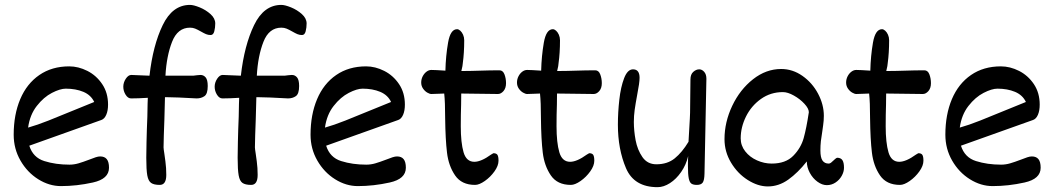

<svg xmlns="http://www.w3.org/2000/svg" viewBox="-20 -753 4327 787"><path d="M426.8 -65.4Q426.8 -19.5 360.6 -4.9Q294.4 9.8 230 9.8Q181.6 9.8 136.7 -18.3Q91.8 -46.4 64 -94.7Q36.1 -143.1 36.1 -200.7Q36.1 -283.2 63 -346.7Q89.8 -410.2 141.4 -445.6Q192.9 -481 263.7 -481Q301.3 -481 338.1 -462.4Q375 -443.8 398.9 -408.2Q422.9 -372.6 422.9 -324.2Q422.9 -299.3 415.5 -282.5Q408.2 -265.6 395.5 -261.2L100.1 -155.8Q115.2 -107.4 161.6 -92.8Q208 -78.1 264.6 -78.1Q283.2 -78.1 301.8 -83.5Q320.3 -88.9 345.7 -98.6Q361.8 -105 372.3 -108.4Q382.8 -111.8 390.6 -111.8Q408.7 -111.8 417.7 -100.6Q426.8 -89.4 426.8 -65.4ZM298.8 -307.6Q348.1 -328.1 366.2 -335Q353 -363.3 321.8 -376.5Q290.5 -389.6 249.5 -389.6Q226.6 -389.6 192.9 -372.3Q159.2 -355 130.9 -318.8Q102.5 -282.7 95.2 -230Q131.8 -240.2 178.7 -258.8Q225.6 -277.3 298.8 -307.6Z M862.3 -656.7Q862.3 -640.1 858.4 -624.8Q854.5 -609.4 843.3 -609.4Q833.5 -609.4 824.7 -613Q815.9 -616.7 804.2 -623.5Q789.6 -631.8 780 -635.7Q770.5 -639.6 758.8 -639.6Q708 -639.6 685.3 -581.5Q662.6 -523.4 658.2 -442.9H773.4Q777.8 -443.4 786.9 -444.6Q795.9 -445.8 801.8 -445.8Q814.5 -445.8 823 -435.8Q831.5 -425.8 831.5 -400.4Q831.5 -368.2 818.1 -358.9Q804.7 -349.6 786.1 -349.6Q700.2 -354.5 667.5 -354.5H656.2Q655.8 -326.2 653.8 -262.7Q650.9 -191.9 650.4 -148.9Q650.4 -143.6 653.8 -122.1Q654.3 -118.2 658 -91.6Q661.6 -64.9 661.6 -36.1Q661.6 4.9 634.8 4.9Q610.8 4.9 599.4 -3.2Q587.9 -11.2 583.7 -34.2Q579.6 -57.1 579.6 -106.4Q579.6 -134.8 580.6 -171.1Q581.5 -207.5 582 -223.1Q584.5 -273.9 585 -327.6Q585 -335.4 585.9 -352.1Q546.9 -349.6 517.1 -349.6Q504.4 -349.6 494.9 -364.7Q485.4 -379.9 485.4 -397.5Q485.4 -414.6 495.6 -430.2Q505.9 -445.8 518.1 -445.8L588.4 -442.9H592.8Q606.9 -567.4 647 -650.1Q687 -732.9 758.8 -732.9Q773.4 -732.9 798.6 -722.7Q823.7 -712.4 843 -695.1Q862.3 -677.7 862.3 -656.7Z M1236.8 -656.7Q1236.8 -640.1 1232.9 -624.8Q1229 -609.4 1217.8 -609.4Q1208 -609.4 1199.2 -613Q1190.4 -616.7 1178.7 -623.5Q1164.1 -631.8 1154.5 -635.7Q1145 -639.6 1133.3 -639.6Q1082.5 -639.6 1059.8 -581.5Q1037.1 -523.4 1032.7 -442.9H1147.9Q1152.3 -443.4 1161.4 -444.6Q1170.4 -445.8 1176.3 -445.8Q1189 -445.8 1197.5 -435.8Q1206.1 -425.8 1206.1 -400.4Q1206.1 -368.2 1192.6 -358.9Q1179.2 -349.6 1160.6 -349.6Q1074.7 -354.5 1042 -354.5H1030.8Q1030.3 -326.2 1028.3 -262.7Q1025.4 -191.9 1024.9 -148.9Q1024.9 -143.6 1028.3 -122.1Q1028.8 -118.2 1032.5 -91.6Q1036.1 -64.9 1036.1 -36.1Q1036.1 4.9 1009.3 4.9Q985.4 4.9 973.9 -3.2Q962.4 -11.2 958.3 -34.2Q954.1 -57.1 954.1 -106.4Q954.1 -134.8 955.1 -171.1Q956.1 -207.5 956.5 -223.1Q959 -273.9 959.5 -327.6Q959.5 -335.4 960.4 -352.1Q921.4 -349.6 891.6 -349.6Q878.9 -349.6 869.4 -364.7Q859.9 -379.9 859.9 -397.5Q859.9 -414.6 870.1 -430.2Q880.4 -445.8 892.6 -445.8L962.9 -442.9H967.3Q981.4 -567.4 1021.5 -650.1Q1061.5 -732.9 1133.3 -732.9Q1147.9 -732.9 1173.1 -722.7Q1198.2 -712.4 1217.5 -695.1Q1236.8 -677.7 1236.8 -656.7Z M1643.6 -65.4Q1643.6 -19.5 1577.4 -4.9Q1511.2 9.8 1446.8 9.8Q1398.4 9.8 1353.5 -18.3Q1308.6 -46.4 1280.8 -94.7Q1252.9 -143.1 1252.9 -200.7Q1252.9 -283.2 1279.8 -346.7Q1306.6 -410.2 1358.2 -445.6Q1409.7 -481 1480.5 -481Q1518.1 -481 1554.9 -462.4Q1591.8 -443.8 1615.7 -408.2Q1639.6 -372.6 1639.6 -324.2Q1639.6 -299.3 1632.3 -282.5Q1625 -265.6 1612.3 -261.2L1316.9 -155.8Q1332 -107.4 1378.4 -92.8Q1424.8 -78.1 1481.4 -78.1Q1500 -78.1 1518.6 -83.5Q1537.1 -88.9 1562.5 -98.6Q1578.6 -105 1589.1 -108.4Q1599.6 -111.8 1607.4 -111.8Q1625.5 -111.8 1634.5 -100.6Q1643.6 -89.4 1643.6 -65.4ZM1515.6 -307.6Q1564.9 -328.1 1583 -335Q1569.8 -363.3 1538.6 -376.5Q1507.3 -389.6 1466.3 -389.6Q1443.4 -389.6 1409.7 -372.3Q1376 -355 1347.7 -318.8Q1319.3 -282.7 1312 -230Q1348.6 -240.2 1395.5 -258.8Q1442.4 -277.3 1515.6 -307.6Z M1777.8 -368.7Q1760.3 -367.7 1748 -367.7Q1741.2 -367.7 1731.2 -373.5Q1721.2 -379.4 1713.9 -390.1Q1706.5 -400.9 1706.5 -414.6Q1706.5 -428.2 1712.6 -440.2Q1718.8 -452.1 1728.3 -459.2Q1737.8 -466.3 1748 -466.3Q1763.7 -466.3 1805.7 -463.4Q1807.1 -523.9 1816.7 -578.6Q1826.2 -633.3 1853.5 -633.3Q1859.9 -633.3 1866.7 -627.2Q1873.5 -621.1 1878.2 -610.6Q1882.8 -600.1 1882.8 -587.9Q1882.8 -536.1 1877 -494.1L1875.5 -481.9L1871.1 -461.9Q1888.7 -461.9 1912.6 -462.4Q1936.5 -462.9 1949.2 -463.4Q1988.3 -464.8 2027.3 -464.8Q2041.5 -464.8 2047.9 -448Q2054.2 -431.2 2054.2 -412.1Q2054.2 -391.6 2043.7 -379.6Q2033.2 -367.7 2021 -367.7L1870.6 -369.6L1870.1 -324.7Q1868.7 -283.7 1868.7 -235.8Q1868.7 -168 1880.1 -128.9Q1891.6 -89.8 1924.3 -89.8Q1952.1 -89.8 1993.2 -119.6Q2002 -125 2002.4 -125Q2014.6 -125 2019 -118.2Q2023.4 -111.3 2023.4 -94.2Q2023.4 -73.7 2006.8 -50.5Q1990.2 -27.3 1967.3 -11.2Q1944.3 4.9 1927.2 4.9Q1872.1 4.9 1845.5 -33.9Q1818.8 -72.8 1812.3 -127Q1805.7 -181.2 1804.7 -267.6Q1804.7 -335.4 1800.8 -369.6Q1793.5 -369.6 1777.8 -368.7Z M2170.4 -368.7Q2152.8 -367.7 2140.6 -367.7Q2133.8 -367.7 2123.8 -373.5Q2113.8 -379.4 2106.4 -390.1Q2099.1 -400.9 2099.1 -414.6Q2099.1 -428.2 2105.2 -440.2Q2111.3 -452.1 2120.8 -459.2Q2130.4 -466.3 2140.6 -466.3Q2156.2 -466.3 2198.2 -463.4Q2199.7 -523.9 2209.2 -578.6Q2218.8 -633.3 2246.1 -633.3Q2252.4 -633.3 2259.3 -627.2Q2266.1 -621.1 2270.8 -610.6Q2275.4 -600.1 2275.4 -587.9Q2275.4 -536.1 2269.5 -494.1L2268.1 -481.9L2263.7 -461.9Q2281.2 -461.9 2305.2 -462.4Q2329.1 -462.9 2341.8 -463.4Q2380.9 -464.8 2419.9 -464.8Q2434.1 -464.8 2440.4 -448Q2446.8 -431.2 2446.8 -412.1Q2446.8 -391.6 2436.3 -379.6Q2425.8 -367.7 2413.6 -367.7L2263.2 -369.6L2262.7 -324.7Q2261.2 -283.7 2261.2 -235.8Q2261.2 -168 2272.7 -128.9Q2284.2 -89.8 2316.9 -89.8Q2344.7 -89.8 2385.7 -119.6Q2394.5 -125 2395 -125Q2407.2 -125 2411.6 -118.2Q2416 -111.3 2416 -94.2Q2416 -73.7 2399.4 -50.5Q2382.8 -27.3 2359.9 -11.2Q2336.9 4.9 2319.8 4.9Q2264.6 4.9 2238 -33.9Q2211.4 -72.8 2204.8 -127Q2198.2 -181.2 2197.3 -267.6Q2197.3 -335.4 2193.4 -369.6Q2186 -369.6 2170.4 -368.7Z M2591.8 -364.3Q2585 -327.6 2581.5 -302.7Q2578.1 -277.8 2578.1 -252.9Q2578.1 -217.3 2585.4 -178Q2592.8 -138.7 2613.3 -109.1Q2633.8 -79.6 2670.4 -79.6Q2715.8 -79.6 2745.8 -104Q2775.9 -128.4 2802.2 -171.9Q2803.2 -184.6 2807.6 -266.6L2808.6 -291L2810.1 -427.2Q2810.1 -448.2 2821.8 -458.5Q2833.5 -468.8 2846.2 -468.8Q2857.4 -468.8 2866.5 -458.5Q2875.5 -448.2 2875.5 -430.2L2867.7 -41.5Q2867.2 -14.2 2860.4 -4.6Q2853.5 4.9 2836.4 4.9Q2821.8 4.9 2814.2 -0.2Q2806.6 -5.4 2803.2 -21.7Q2799.8 -38.1 2799.8 -72.8Q2799.8 -97.7 2800.8 -113.3Q2792.5 -77.6 2772.2 -48.3Q2752 -19 2726.1 -2.4Q2700.2 14.2 2675.3 14.2Q2579.1 14.2 2545.9 -63.7Q2512.7 -141.6 2512.7 -241.7Q2512.7 -292.5 2518.6 -344.5Q2524.4 -396.5 2538.3 -432.6Q2552.2 -468.8 2574.7 -468.8Q2601.6 -468.8 2601.6 -434.1Q2601.6 -414.1 2591.8 -364.3Z M3439.5 -65.4Q3439.5 -48.8 3430.2 -32.2Q3420.9 -15.6 3404.8 -4.9Q3388.7 5.9 3369.1 5.9Q3350.1 5.9 3330.8 -8.1Q3311.5 -22 3299.3 -44.7Q3287.1 -67.4 3287.1 -91.3Q3250.5 -44.9 3211.2 -16.8Q3171.9 11.2 3127.4 11.2Q3086.9 11.2 3045.2 -15.1Q3003.4 -41.5 2976.6 -86.2Q2949.7 -130.9 2949.7 -182.6Q2949.7 -252.4 2981.4 -319.3Q3013.2 -386.2 3066.7 -428.2Q3120.1 -470.2 3182.1 -470.2Q3229 -470.2 3269.3 -441.9Q3309.6 -413.6 3333.3 -368.9Q3356.9 -324.2 3356.9 -278.3Q3356.9 -258.8 3354 -239.3Q3351.1 -219.7 3350.6 -214.8Q3346.7 -191.9 3344.7 -174.3Q3342.8 -156.7 3342.8 -136.2Q3342.8 -107.4 3351.3 -95Q3359.9 -82.5 3377 -82.5Q3381.3 -82.5 3386 -85.9Q3390.6 -89.4 3397 -95.7Q3397.9 -96.7 3402.6 -100.8Q3407.2 -105 3411.1 -106.4Q3426.3 -106.4 3432.9 -96.7Q3439.5 -86.9 3439.5 -65.4ZM3295.4 -293Q3295.4 -308.1 3277.3 -327.6Q3259.3 -347.2 3234.1 -361.3Q3209 -375.5 3189 -375.5Q3138.7 -375.5 3099.1 -347.4Q3059.6 -319.3 3037.8 -275.4Q3016.1 -231.4 3016.1 -186Q3016.1 -156.2 3034.7 -132.6Q3053.2 -108.9 3082.8 -95.7Q3112.3 -82.5 3143.1 -82.5Q3200.2 -82.5 3231.4 -114.3Q3262.7 -146 3274.2 -186.8Q3285.6 -227.5 3295.4 -293Z M3519.5 -368.7Q3502 -367.7 3489.7 -367.7Q3482.9 -367.7 3472.9 -373.5Q3462.9 -379.4 3455.6 -390.1Q3448.2 -400.9 3448.2 -414.6Q3448.2 -428.2 3454.3 -440.2Q3460.4 -452.1 3470 -459.2Q3479.5 -466.3 3489.7 -466.3Q3505.4 -466.3 3547.4 -463.4Q3548.8 -523.9 3558.3 -578.6Q3567.9 -633.3 3595.2 -633.3Q3601.6 -633.3 3608.4 -627.2Q3615.2 -621.1 3619.9 -610.6Q3624.5 -600.1 3624.5 -587.9Q3624.5 -536.1 3618.7 -494.1L3617.2 -481.9L3612.8 -461.9Q3630.4 -461.9 3654.3 -462.4Q3678.2 -462.9 3690.9 -463.4Q3730 -464.8 3769 -464.8Q3783.2 -464.8 3789.6 -448Q3795.9 -431.2 3795.9 -412.1Q3795.9 -391.6 3785.4 -379.6Q3774.9 -367.7 3762.7 -367.7L3612.3 -369.6L3611.8 -324.7Q3610.4 -283.7 3610.4 -235.8Q3610.4 -168 3621.8 -128.9Q3633.3 -89.8 3666 -89.8Q3693.8 -89.8 3734.9 -119.6Q3743.7 -125 3744.1 -125Q3756.3 -125 3760.7 -118.2Q3765.1 -111.3 3765.1 -94.2Q3765.1 -73.7 3748.5 -50.5Q3731.9 -27.3 3709 -11.2Q3686 4.9 3668.9 4.9Q3613.8 4.9 3587.2 -33.9Q3560.5 -72.8 3554 -127Q3547.4 -181.2 3546.4 -267.6Q3546.4 -335.4 3542.5 -369.6Q3535.2 -369.6 3519.5 -368.7Z M4245.6 -65.4Q4245.6 -19.5 4179.4 -4.9Q4113.3 9.8 4048.8 9.8Q4000.5 9.8 3955.6 -18.3Q3910.6 -46.4 3882.8 -94.7Q3855 -143.1 3855 -200.7Q3855 -283.2 3881.8 -346.7Q3908.7 -410.2 3960.2 -445.6Q4011.7 -481 4082.5 -481Q4120.1 -481 4157 -462.4Q4193.8 -443.8 4217.8 -408.2Q4241.7 -372.6 4241.7 -324.2Q4241.7 -299.3 4234.4 -282.5Q4227.1 -265.6 4214.4 -261.2L3918.9 -155.8Q3934.1 -107.4 3980.5 -92.8Q4026.9 -78.1 4083.5 -78.1Q4102.1 -78.1 4120.6 -83.5Q4139.2 -88.9 4164.6 -98.6Q4180.7 -105 4191.2 -108.4Q4201.7 -111.8 4209.5 -111.8Q4227.5 -111.8 4236.6 -100.6Q4245.6 -89.4 4245.6 -65.4ZM4117.7 -307.6Q4167 -328.1 4185.1 -335Q4171.9 -363.3 4140.6 -376.5Q4109.4 -389.6 4068.4 -389.6Q4045.4 -389.6 4011.7 -372.3Q3978 -355 3949.7 -318.8Q3921.4 -282.7 3914.1 -230Q3950.7 -240.2 3997.6 -258.8Q4044.4 -277.3 4117.7 -307.6Z"/></svg>

Font: Dekko
Style: Regular
Weight: 400
Designer: Multiple
Foundry: Sorkin Type
Version: Version 2.001